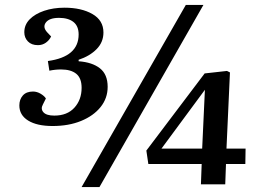

<svg xmlns="http://www.w3.org/2000/svg" viewBox="-20 -743 1044 774"><path d="M309 11 729 -723H800L381 11ZM893 -144H970L969 -82H891L888 0H790L793 -82H578L570 -136L805 -447L895 -457L907 -451ZM795 -144 806 -381 631 -144ZM397 -612Q397 -573 369.5 -545Q342 -517 297 -502V-496Q352 -492 383 -467.5Q414 -443 414 -393Q414 -347 385.5 -311.5Q357 -276 307 -255.5Q257 -235 192 -235Q129 -235 93.5 -257Q58 -279 58 -318Q58 -342 72 -358Q86 -374 113 -374Q129 -374 144 -365Q159 -356 165 -346L153 -322Q143 -304 155 -290.5Q167 -277 199 -277Q251 -277 280 -309Q309 -341 309 -389Q309 -428 287.5 -445.5Q266 -463 226 -463Q202 -463 179 -458L173 -497Q297 -514 297 -604Q297 -638 276 -654.5Q255 -671 218 -671Q179 -671 165 -652.5Q151 -634 170 -613L186 -596Q179 -581 165 -571Q151 -561 133 -561Q107 -561 92.5 -576Q78 -591 78 -613Q78 -643 99.5 -665Q121 -687 158 -699.5Q195 -712 240 -712Q308 -712 352.5 -686.5Q397 -661 397 -612Z"/></svg>

Font: Literata 36pt SemiBold
Style: Italic
Weight: 600
Italic angle: -2°
Designer: Latin by Veronika Burian and Jose Scaglione. Greek by Irene Vlachou. Cyrillic by Vera Evstafieva
Foundry: TypeTogether
Version: Version 3.002